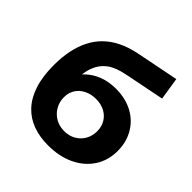

<svg xmlns="http://www.w3.org/2000/svg" viewBox="-203 -915 1080 1080"><g transform="rotate(45 336.5 -375.0)"><path d="M342 12Q276 12 222 -7.5Q168 -27 128.5 -68.5Q89 -110 67.5 -175Q46 -240 46 -330Q46 -394 57 -447Q68 -500 90 -543.5Q112 -587 146.5 -620.5Q181 -654 227.5 -676.5Q274 -699 333 -711L589 -762L610 -628L384 -583Q364 -579 338.5 -572.5Q313 -566 287.5 -553Q262 -540 240.5 -516.5Q219 -493 206 -455.5Q193 -418 193 -363Q193 -346 194.5 -337Q196 -328 197.5 -318Q199 -308 199 -287L149 -336Q171 -383 205.5 -416Q240 -449 285.5 -466.5Q331 -484 387 -484Q463 -484 520.5 -453.5Q578 -423 610 -368Q642 -313 642 -243Q642 -167 604 -109.5Q566 -52 498.5 -20Q431 12 342 12ZM350 -109Q389 -109 419 -126.5Q449 -144 465.5 -173.5Q482 -203 482 -240Q482 -276 465.5 -304Q449 -332 419 -348Q389 -364 349 -364Q310 -364 279 -348.5Q248 -333 231 -306Q214 -279 214 -243Q214 -206 231.5 -175.5Q249 -145 279.5 -127Q310 -109 350 -109Z"/></g></svg>

Font: MOST Montserrat
Style: Bold
Weight: 700
Designer: Julieta Ulanovsky
Foundry: Julieta Ulanovsky
Version: Version 8.000;March 11, 2024;FontCreator 15.0.0.2926 64-bit